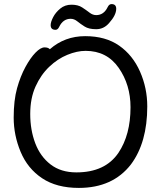

<svg xmlns="http://www.w3.org/2000/svg" viewBox="-20 -896 785 940"><path d="M354 -52Q495 -52 560 -148Q619 -236 619 -371Q619 -481 561 -564Q503 -647 399 -647Q357 -647 309.5 -627.5Q262 -608 221 -569Q180 -530 154 -472.5Q128 -415 128 -338Q128 -260 152.5 -195Q177 -130 227.5 -91Q278 -52 354 -52ZM366 24Q257 24 186 -23.5Q115 -71 81 -152.5Q47 -234 47 -320Q47 -405 63.5 -464Q80 -523 104.5 -568Q129 -613 154 -638.5Q179 -664 198 -664Q216 -664 224 -655Q297 -719 397 -719Q497 -719 563.5 -672.5Q630 -626 665.5 -545.5Q701 -465 701 -375Q701 -198 621 -91Q532 24 366 24ZM252 -750Q228 -750 228 -773Q228 -788 240 -811.5Q252 -835 275 -854Q298 -873 330 -873Q362 -873 382.5 -859.5Q403 -846 418.5 -834Q434 -822 451 -822Q488 -822 507 -861Q514 -876 526 -876Q549 -876 549 -853Q549 -822 514 -783Q488 -753 451 -753Q415 -753 394.5 -766Q374 -779 358.5 -791.5Q343 -804 326 -804Q289 -804 270 -765Q263 -750 252 -750Z"/></svg>

Font: LXGW WenKai Lite
Style: Bold
Weight: 700
Designer: LXGW / Fontworks Inc.
Foundry: LXGW / Fontworks Inc.
Version: Version 1.330;April 28, 2024